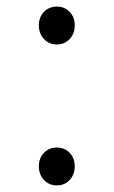

<svg xmlns="http://www.w3.org/2000/svg" viewBox="-20 -554 345 583"><path d="M207 -477Q207 -452 191.5 -435.5Q176 -419 153 -419Q129 -419 113.5 -435.5Q98 -452 98 -477Q98 -502 113.5 -518Q129 -534 153 -534Q176 -534 191.5 -518Q207 -502 207 -477ZM207 -49Q207 -24 191.5 -7.5Q176 9 153 9Q129 9 113.5 -7.5Q98 -24 98 -49Q98 -74 113.5 -90Q129 -106 153 -106Q176 -106 191.5 -90Q207 -74 207 -49Z"/></svg>

Font: Montserrat arm2
Style: Regular
Weight: 400
Designer: Julieta Ulanovsky
Foundry: Julieta Ulanovsky
Version: Version 6.000